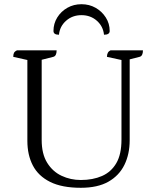

<svg xmlns="http://www.w3.org/2000/svg" viewBox="-20 -880 739 912"><path d="M364 12Q274 12 218 -16Q162 -44 136 -94Q110 -144 110 -211V-595L43 -610Q43 -622 46.5 -629Q50 -636 61 -641H249Q249 -614 233 -610L178 -596V-215Q178 -149 204 -107Q230 -65 272.5 -45Q315 -25 364 -25Q421 -25 464.5 -44Q508 -63 532.5 -105Q557 -147 557 -217V-595L488 -610Q488 -633 505 -641H659Q659 -614 643 -610L596 -598V-214Q596 -148 571 -97Q546 -46 495 -17Q444 12 364 12ZM367 -860Q330 -860 300 -843Q270 -826 252 -797Q234 -768 234 -733Q234 -715 260 -715Q264 -755 294 -781.5Q324 -808 367 -808Q410 -808 440 -781.5Q470 -755 474 -715Q501 -715 501 -733Q501 -768 482.5 -797Q464 -826 434 -843Q404 -860 367 -860Z"/></svg>

Font: Petrona Light
Style: Regular
Weight: 300
Designer: Ringo R. Seeber
Foundry: Ringo R. Seeber
Version: Version 2.001; ttfautohint (v1.8.3)